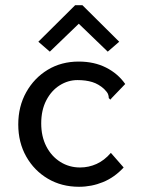

<svg xmlns="http://www.w3.org/2000/svg" viewBox="-20 -705 540 736"><path d="M283 11Q216 11 163.5 -20Q111 -51 80.5 -105Q50 -159 50 -228Q50 -297 80.5 -351.5Q111 -406 163 -437.5Q215 -469 282 -469Q341 -469 386.5 -446Q432 -423 460 -383L409 -330L403 -323L397 -329Q397 -337 394 -344.5Q391 -352 379 -364Q358 -383 333.5 -390.5Q309 -398 277 -398Q241 -398 209 -378Q177 -358 157.5 -320.5Q138 -283 138 -232Q138 -182 157.5 -144Q177 -106 211 -84.5Q245 -63 287 -63Q320 -63 350 -76.5Q380 -90 405 -119L454 -63Q419 -25 375 -7Q331 11 283 11ZM171 -507 127 -545 268 -685H296L437 -545L393 -507L282 -614Z"/></svg>

Font: Inconsolata Medium
Style: Regular
Weight: 500
Monospace: yes
Designer: Raph Levien, Cyreal, Brenton Simpson
Foundry: Raph Levien, Cyreal, Google
Version: Version 3.001; ttfautohint (v1.8.2.53-6de2)